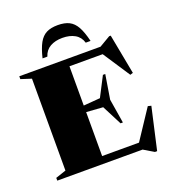

<svg xmlns="http://www.w3.org/2000/svg" viewBox="-170 -1067 1107 1236"><g transform="rotate(-20 383.0 -449.0)"><path d="M23.5 0V-19L95 -43V-672.5L23.5 -695.5V-715H580L655.5 -759.5H666L718 -485.5L698.5 -479.5L576.5 -665H349V-396L463 -405L532.5 -539.5H548.5L521.5 -373L548.5 -207.5H532.5L463 -343L349 -351V-50H601.5L735 -251.5L757.5 -246L692.5 41.5H677.5L608 0ZM368 -852.5Q318.5 -852.5 284 -833Q249.5 -813.5 236.5 -772H203.5Q219 -836 239.2 -872.5Q259.5 -909 290.2 -924.5Q321 -940 368 -940Q415 -940 445.8 -924.5Q476.5 -909 496.8 -872.5Q517 -836 532.5 -772H499.5Q487 -813.5 452.2 -833Q417.5 -852.5 368 -852.5Z"/></g></svg>

Font: Newsreader Display ExtraBold
Style: Regular
Weight: 800
Designer: Hugues Gentile
Foundry: Production Type
Version: Version 1.001